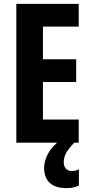

<svg xmlns="http://www.w3.org/2000/svg" viewBox="-20 -734 467 988"><path d="M385 0H64V-714H385V-597H201V-429H372V-312H201V-119H385ZM308 102Q308 121 319 133.5Q330 146 350 146Q363 146 371 143.5Q379 141 386 137V221Q376 226 359.5 230Q343 234 322 234Q264 234 235.5 206.5Q207 179 207 130Q207 95 227 57Q247 19 293 -15L362 0Q330 34 319 56Q308 78 308 102Z"/></svg>

Font: Noto Sans Myanmar ExtraCondensed
Style: Bold
Weight: 700
Width: 2
Designer: Monotype Design Team
Foundry: Monotype Imaging Inc.
Version: Version 2.107; ttfautohint (v1.8.4.7-5d5b)